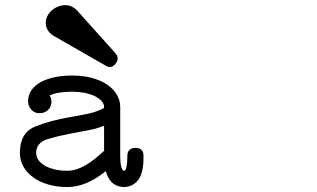

<svg xmlns="http://www.w3.org/2000/svg" viewBox="-20 -718 1244 754"><path d="M174.8 -342.8Q182.1 -331.5 182.1 -319.8Q182.1 -298.3 168.5 -285.9Q154.8 -273.4 134.3 -273.4Q115.7 -273.4 103 -287.1Q90.3 -300.8 90.3 -320.8Q90.3 -344.2 103 -363Q115.7 -381.8 138.7 -394.8Q161.6 -407.7 193.6 -414.6Q225.6 -421.4 263.7 -421.4Q304.7 -421.4 339.4 -412.4Q374 -403.3 398.9 -387Q423.8 -370.6 438 -347.7Q452.1 -324.7 452.1 -297.4V-99.6Q452.1 -89.8 453.1 -80.6Q454.1 -71.3 456.1 -64Q458 -56.6 460.7 -52Q463.4 -47.4 467.3 -47.4Q468.3 -47.4 468.3 -46.9Q473.6 -48.8 476.8 -64Q480 -79.1 480 -98.1V-105Q480 -137.2 513.2 -137.2Q527.3 -137.2 535.4 -129.6Q543.5 -122.1 543.5 -106.4V-98.1Q543.5 -39.6 523.2 -12Q502.9 15.6 466.3 16.6Q441.4 16.1 422.9 1.5Q404.3 -13.7 395.5 -45.9Q318.4 16.6 244.1 16.6Q204.6 16.6 170.4 6.8Q136.2 -2.9 111.3 -20.8Q86.4 -38.6 72.3 -63.2Q58.1 -87.9 58.1 -117.7Q58.1 -197.3 118.7 -221.2Q178.2 -245.1 256.3 -258.3Q292 -264.2 327.1 -271.7Q362.3 -279.3 388.7 -293.9V-297.4Q388.7 -310.5 378.4 -321.8Q368.2 -333 350.8 -341.1Q333.5 -349.1 310.8 -353.5Q288.1 -357.9 263.7 -357.9Q233.9 -357.9 211.2 -354Q188.5 -350.1 174.8 -342.8ZM388.7 -125.5V-224.1Q360.4 -212.9 329.1 -206.8Q297.9 -200.7 267.1 -195.3Q238.8 -189.9 213.6 -184.1Q188.5 -178.2 166 -171.4Q122.1 -157.2 122.1 -117.7Q122.1 -102.1 131.3 -89.1Q140.6 -76.2 157 -66.9Q173.3 -57.6 195.8 -52.5Q218.3 -47.4 244.1 -47.4Q263.2 -47.4 281.5 -53.5Q299.8 -59.6 317.6 -70.1Q335.4 -80.6 353 -94.7Q370.6 -108.9 388.7 -125.5ZM284.7 -674.8 432.1 -510.3Q437 -504.9 439.5 -500Q441.9 -495.1 441.9 -489.3Q441.9 -481.9 439 -475.6Q436 -469.2 431.4 -464.6Q426.8 -460 421.6 -457.3Q416.5 -454.6 412.1 -454.6Q407.7 -454.6 403.3 -456.3Q398.9 -458 393.6 -460.9L193.4 -575.7Q159.7 -594.7 159.7 -628.4Q159.7 -642.1 166 -654.8Q172.4 -667.5 183.1 -677Q193.8 -686.5 207.8 -692.1Q221.7 -697.8 236.8 -697.8Q263.2 -697.8 284.7 -674.8Z"/></svg>

Font: Erica Type
Style: Italic
Weight: 400
Monospace: yes
Designer: Peter Wiegel
Foundry: Peter Wiegel
Version: Version 1.000 2010 initial release